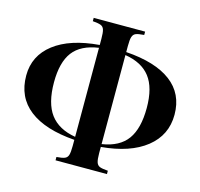

<svg xmlns="http://www.w3.org/2000/svg" viewBox="-120 -911 1162 1115"><g transform="rotate(15 461.5 -354.0)"><path d="M542 -68.8V-32.2Q542 5.9 547.6 22.9Q553.2 40 568.1 45.9Q583 51.8 617.2 54.2V74.2H308.1V54.2Q340.8 51.8 356.4 45.9Q372.1 40 377.4 22.9Q382.8 5.9 382.8 -32.2V-68.8Q204.1 -82 110.1 -155Q16.1 -228 16.1 -357.9Q16.1 -477.1 112.1 -551Q208 -625 382.8 -639.2V-675.8Q382.8 -713.9 377.4 -731Q372.1 -748 356.4 -753.9Q340.8 -759.8 308.1 -762.2V-782.2H617.2V-762.2Q583 -759.8 568.1 -753.9Q553.2 -748 547.6 -731Q542 -713.9 542 -675.8V-639.2Q720.2 -627 813.7 -556.4Q907.2 -485.8 907.2 -359.9Q907.2 -236.8 811 -160.4Q714.8 -84 542 -68.8ZM382.8 -86.9V-622.1Q276.9 -606.9 229.5 -544.4Q182.1 -481.9 182.1 -361.8Q182.1 -235.8 231.4 -169.9Q280.8 -104 382.8 -86.9ZM542 -621.1V-85.9Q647 -102.1 694.1 -167.5Q741.2 -232.9 741.2 -356Q741.2 -478 692.1 -541.5Q643.1 -605 542 -621.1Z"/></g></svg>

Font: Neothic
Style: Regular
Weight: 400
Designer: Vasily Draigo aka Daymarius
Foundry: Vasily Draigo aka Daymarius
Version: Version 1.00 May 8, 2019, initial release